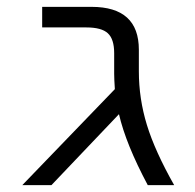

<svg xmlns="http://www.w3.org/2000/svg" viewBox="-20 -540 568 560"><path d="M385 -332Q385 -252 408.5 -175.5Q432 -99 488 0H411Q347 -120 327 -207L130 0H45L315 -280Q313 -310 313 -325V-385Q313 -426 294.5 -443Q276 -460 232 -460H103V-520H247Q385 -520 385 -395Z"/></svg>

Font: Mplus 1p
Style: Regular
Weight: 400
Version: Version 1.061